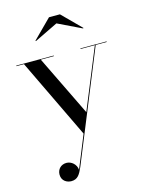

<svg xmlns="http://www.w3.org/2000/svg" viewBox="-137 -760 826 1103"><g transform="rotate(-15 276.0 -208.5)"><path d="M298 -634.5 439 -566.5 441 -569.5 331 -679.5H266L156 -569.5L158 -566.5ZM235.5 -456.5V-460H12.5V-456.5H57.5L285 17.5L206 211.5C203.5 178.5 175 154.5 146 154.5C114 154.5 90.5 177 90.5 210C90.5 248 122 263.5 147 263.5C185 263.5 199 239 217 198L484 -456.5H549.5V-460H394V-456.5H479L332 -97.5L157.5 -456.5Z"/></g></svg>

Font: Bodoni* 48pt
Style: Regular
Weight: 400
Version: Version 2.3